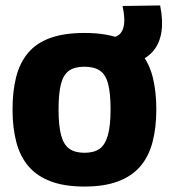

<svg xmlns="http://www.w3.org/2000/svg" viewBox="-20 -675 620 705"><path d="M26 -273Q26 -339 39 -391Q52 -443 82 -479.5Q112 -516 163 -535Q214 -554 290 -554Q366 -554 417 -535Q468 -516 498 -479.5Q528 -443 541 -391Q554 -339 554 -273Q554 -206 540 -153Q526 -100 495 -64Q464 -28 413.5 -9Q363 10 290 10Q217 10 166.5 -9Q116 -28 85 -64Q54 -100 40 -153Q26 -206 26 -273ZM195 -273Q195 -213 204.5 -178Q214 -143 235 -128.5Q256 -114 290 -114Q325 -114 345.5 -128.5Q366 -143 376 -178Q386 -213 386 -273Q386 -333 377 -367Q368 -401 347 -415.5Q326 -430 290 -430Q254 -430 233.5 -415.5Q213 -401 204 -367Q195 -333 195 -273ZM364 -433V-535H373Q401 -535 416.5 -547Q432 -559 435.5 -585Q439 -611 430 -653L568 -655Q579 -601 573 -559.5Q567 -518 544.5 -490Q522 -462 483 -447.5Q444 -433 388 -433Z"/></svg>

Font: Georama ExtraCondensed Thin
Style: Bold
Weight: 700
Version: Version 1.001